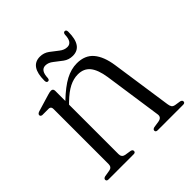

<svg xmlns="http://www.w3.org/2000/svg" viewBox="-158 -689 807 807"><g transform="rotate(-45 245.0 -285.5)"><path d="M139.5 -421.5V-361V-361.5Q183.5 -403.5 217.5 -421.5Q251.5 -439.5 285.5 -439.5Q333.5 -439.5 359.5 -408.8Q385.5 -378 394 -320L433.5 -48.5Q435 -37.5 439 -31.2Q443 -25 454 -23L480 -19Q489.5 -16 489.5 -9Q489.5 0 478 0H327Q315.5 0 315.5 -9Q315.5 -16 325.5 -19L355 -23.5Q377.5 -27.5 374 -48L336.5 -307Q329 -356 309.8 -379.8Q290.5 -403.5 255.5 -403.5Q230 -403.5 204.2 -390.5Q178.5 -377.5 148 -348L139.5 -339.5V-45.5Q139.5 -27 156.5 -23.5L185.5 -19Q195 -16.5 195 -9Q195 0 184 0H34.5Q23.5 0 23.5 -9Q23.5 -16 33 -19L63 -24Q80.5 -27 80.5 -45.5V-373Q80.5 -386.5 69 -388H29Q19.5 -389.5 19.5 -397Q19.5 -404 30.5 -408L107 -431Q120.5 -435 127 -435Q139.5 -435 139.5 -421.5ZM296 -473Q272.5 -473 254.2 -486.5Q236 -500 219.5 -513.2Q203 -526.5 185.5 -526.5Q157 -526.5 155.5 -482Q154.5 -471 146.5 -471Q137.5 -471 137.5 -484Q137.5 -569 195.5 -569Q218.5 -569 236.8 -555.5Q255 -542 271.5 -528.8Q288 -515.5 306 -515.5Q334.5 -515.5 335.5 -560Q337 -571 345 -571Q354 -571 354 -558Q354 -473 296 -473Z"/></g></svg>

Font: Fraunces 144pt S050 Light
Style: Regular
Weight: 300
Version: Version 1.000; ttfautohint (v1.8.3)